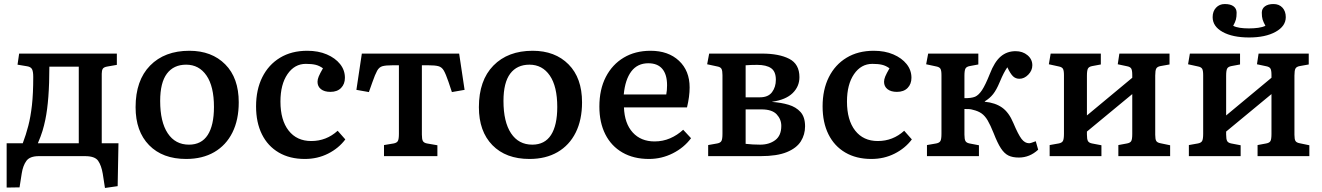

<svg xmlns="http://www.w3.org/2000/svg" viewBox="-20 -775 6564 953"><path d="M501 158 490 87Q483 46 467 23Q451 0 402 0H173Q128 0 111 23.5Q94 47 88 85L77 155L13 156V-64H93Q109 -106 120.5 -150.5Q132 -195 138.5 -252.5Q145 -310 145 -393Q145 -420 139 -431.5Q133 -443 115 -446L67 -454L75 -509H560V-453L514 -445Q495 -442 490 -433.5Q485 -425 485 -409V-64H568L564 149ZM168 -64H371V-444H225Q225 -277 205 -181Q199 -152 191 -125.5Q183 -99 168 -64Z M904 14Q787 14 720 -54.5Q653 -123 653 -243Q653 -376 725 -449.5Q797 -523 920 -523Q1031 -523 1098 -455.5Q1165 -388 1165 -267Q1165 -180 1133.5 -117Q1102 -54 1043.5 -20Q985 14 904 14ZM918 -57Q980 -57 1011 -105Q1042 -153 1042 -244Q1042 -346 1005 -400Q968 -454 904 -454Q842 -454 808.5 -409.5Q775 -365 775 -274Q775 -170 812.5 -113.5Q850 -57 918 -57Z M1493 14Q1418 14 1363.5 -18Q1309 -50 1280 -108.5Q1251 -167 1251 -247Q1251 -330 1282 -392Q1313 -454 1370 -488.5Q1427 -523 1505 -523Q1560 -523 1602 -505Q1644 -487 1668 -457Q1692 -427 1692 -389Q1692 -358 1673 -338.5Q1654 -319 1620 -319Q1590 -319 1573 -332.5Q1556 -346 1556 -369Q1556 -381 1562 -395.5Q1568 -410 1583 -436Q1565 -449 1546 -453.5Q1527 -458 1498 -458Q1442 -458 1407 -407Q1372 -356 1372 -271Q1372 -179 1412.5 -127Q1453 -75 1525 -75Q1600 -75 1656 -126L1694 -83Q1661 -39 1608.5 -12.5Q1556 14 1493 14Z M1886 0V-55L1934 -63Q1950 -66 1955 -75.5Q1960 -85 1960 -111V-451H1928Q1895 -451 1878.5 -446.5Q1862 -442 1852 -424Q1842 -406 1828 -366L1811 -318L1749 -329L1776 -509H2259L2286 -329L2223 -318L2206 -369Q2193 -407 2183 -424.5Q2173 -442 2156 -446.5Q2139 -451 2107 -451H2074V-107Q2074 -84 2079 -75Q2084 -66 2099 -63L2151 -54V0Z M2608 14Q2491 14 2424 -54.5Q2357 -123 2357 -243Q2357 -376 2429 -449.5Q2501 -523 2624 -523Q2735 -523 2802 -455.5Q2869 -388 2869 -267Q2869 -180 2837.5 -117Q2806 -54 2747.5 -20Q2689 14 2608 14ZM2622 -57Q2684 -57 2715 -105Q2746 -153 2746 -244Q2746 -346 2709 -400Q2672 -454 2608 -454Q2546 -454 2512.5 -409.5Q2479 -365 2479 -274Q2479 -170 2516.5 -113.5Q2554 -57 2622 -57Z M3201 14Q3125 14 3069.5 -18Q3014 -50 2984.5 -108.5Q2955 -167 2955 -246Q2955 -331 2987 -393Q3019 -455 3076 -489Q3133 -523 3209 -523Q3297 -523 3350 -473.5Q3403 -424 3403 -341Q3403 -296 3390 -242H3077Q3080 -162 3120.5 -117.5Q3161 -73 3229 -73Q3270 -73 3306 -88.5Q3342 -104 3371 -131L3410 -89Q3375 -42 3319.5 -14Q3264 14 3201 14ZM3076 -306H3287Q3291 -326 3291 -352Q3291 -405 3267.5 -433Q3244 -461 3198 -461Q3144 -461 3113.5 -420.5Q3083 -380 3076 -306Z M3495 0V-55L3540 -63Q3556 -66 3561 -75.5Q3566 -85 3566 -111V-402Q3566 -423 3561.5 -432.5Q3557 -442 3541 -445L3490 -456L3500 -509H3762Q3847 -509 3897.5 -483Q3948 -457 3948 -392Q3948 -346 3914.5 -313Q3881 -280 3813 -270V-269Q3857 -266 3894 -255Q3931 -244 3953.5 -219Q3976 -194 3976 -148Q3976 -107 3955 -73.5Q3934 -40 3885.5 -20Q3837 0 3755 0ZM3681 -292H3752Q3793 -292 3812 -317.5Q3831 -343 3831 -379Q3831 -420 3807.5 -436.5Q3784 -453 3738 -453Q3724 -453 3708.5 -452.5Q3693 -452 3681 -451ZM3753 -57Q3798 -57 3828 -79.5Q3858 -102 3858 -150Q3858 -183 3835 -207.5Q3812 -232 3760 -232H3681V-61Q3698 -59 3717 -58Q3736 -57 3753 -57Z M4305 14Q4230 14 4175.5 -18Q4121 -50 4092 -108.5Q4063 -167 4063 -247Q4063 -330 4094 -392Q4125 -454 4182 -488.5Q4239 -523 4317 -523Q4372 -523 4414 -505Q4456 -487 4480 -457Q4504 -427 4504 -389Q4504 -358 4485 -338.5Q4466 -319 4432 -319Q4402 -319 4385 -332.5Q4368 -346 4368 -369Q4368 -381 4374 -395.5Q4380 -410 4395 -436Q4377 -449 4358 -453.5Q4339 -458 4310 -458Q4254 -458 4219 -407Q4184 -356 4184 -271Q4184 -179 4224.5 -127Q4265 -75 4337 -75Q4412 -75 4468 -126L4506 -83Q4473 -39 4420.5 -12.5Q4368 14 4305 14Z M5037 7Q5006 7 4985.5 -3Q4965 -13 4948 -39Q4931 -65 4912 -114Q4896 -154 4882.5 -177Q4869 -200 4852 -212Q4835 -224 4809 -230Q4800 -233 4790 -233.5Q4780 -234 4767 -234V-107Q4767 -84 4772 -75Q4777 -66 4792 -63L4839 -54V0H4581V-55L4627 -63Q4643 -66 4648 -75.5Q4653 -85 4653 -111V-402Q4653 -425 4648 -433.5Q4643 -442 4628 -445L4577 -456L4587 -509H4836V-455L4793 -447Q4777 -444 4772 -434.5Q4767 -425 4767 -399V-288Q4800 -287 4820 -295Q4838 -303 4854.5 -328Q4871 -353 4893 -408Q4916 -468 4947 -494.5Q4978 -521 5021 -521Q5056 -521 5080 -501Q5104 -481 5104 -451Q5104 -425 5084 -404.5Q5064 -384 5040 -384Q5021 -384 5008 -396.5Q4995 -409 4980 -441Q4971 -428 4962.5 -412Q4954 -396 4941 -365Q4926 -329 4909.5 -308Q4893 -287 4868 -272V-270Q4920 -265 4954 -241Q4988 -217 5010 -164Q5034 -107 5050.5 -85.5Q5067 -64 5088 -64Q5096 -64 5121 -74L5133 -32Q5091 7 5037 7Z M5190 0V-55L5235 -63Q5251 -66 5256 -75.5Q5261 -85 5261 -111V-402Q5261 -425 5256 -433.5Q5251 -442 5236 -445L5186 -456L5195 -509H5444V-455L5401 -447Q5385 -444 5380 -434.5Q5375 -425 5375 -399V-202L5600 -389V-403Q5600 -426 5595 -434.5Q5590 -443 5575 -446L5528 -456L5536 -509H5785V-455L5740 -447Q5724 -444 5719 -434.5Q5714 -425 5714 -400V-106Q5714 -84 5719 -75.5Q5724 -67 5740 -64L5788 -54V0H5531V-55L5574 -63Q5590 -66 5595 -75Q5600 -84 5600 -110V-308L5375 -122V-107Q5375 -84 5380 -75Q5385 -66 5400 -63L5447 -54V0Z M5881 0V-55L5926 -63Q5942 -66 5947 -75.5Q5952 -85 5952 -111V-402Q5952 -425 5947 -433.5Q5942 -442 5927 -445L5877 -456L5886 -509H6135V-455L6092 -447Q6076 -444 6071 -434.5Q6066 -425 6066 -399V-202L6291 -389V-403Q6291 -426 6286 -434.5Q6281 -443 6266 -446L6219 -456L6227 -509H6476V-455L6431 -447Q6415 -444 6410 -434.5Q6405 -425 6405 -400V-106Q6405 -84 6410 -75.5Q6415 -67 6431 -64L6479 -54V0H6222V-55L6265 -63Q6281 -66 6286 -75Q6291 -84 6291 -110V-308L6066 -122V-107Q6066 -84 6071 -75Q6076 -66 6091 -63L6138 -54V0ZM6180 -589Q6098 -589 6048.5 -616.5Q5999 -644 5999 -690Q5999 -719 6016 -737Q6033 -755 6059 -755Q6088 -755 6103 -743.5Q6118 -732 6118 -712Q6118 -691 6114.5 -678Q6111 -665 6101 -647Q6114 -640 6134 -637Q6154 -634 6179 -634Q6204 -634 6225.5 -637Q6247 -640 6261 -647Q6251 -665 6247 -678Q6243 -691 6243 -712Q6243 -732 6258.5 -743.5Q6274 -755 6301 -755Q6329 -755 6345.5 -737Q6362 -719 6362 -690Q6362 -645 6311.5 -617Q6261 -589 6180 -589Z"/></svg>

Font: Literata Medium
Style: Regular
Weight: 500
Designer: Latin by Veronika Burian and Jose Scaglione. Greek by Irene Vlachou. Cyrillic by Vera Evstafieva.
Foundry: TypeTogether
Version: Version 3.103; ttfautohint (v1.8.4.7-5d5b);gftools[0.9.29]